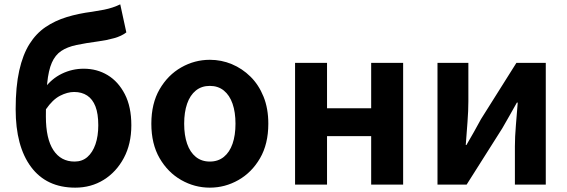

<svg xmlns="http://www.w3.org/2000/svg" viewBox="-20 -849 2609 883"><path d="M326 14Q194 14 123 -81Q52 -176 52 -347Q52 -451 68.5 -524.5Q85 -598 115.5 -646.5Q146 -695 189.5 -724.5Q233 -754 287 -770.5Q341 -787 404 -795Q437 -800 459 -804.5Q481 -809 498.5 -815Q516 -821 533 -829L561 -700Q539 -683 505 -673.5Q471 -664 434 -659Q374 -651 331.5 -642Q289 -633 261.5 -614.5Q234 -596 218.5 -561Q203 -526 197 -466Q191 -406 191 -313Q191 -211 225.5 -158.5Q260 -106 323 -106Q358 -106 382 -127Q406 -148 419 -185.5Q432 -223 432 -273Q432 -326 419 -359.5Q406 -393 381 -409.5Q356 -426 321 -426Q290 -426 256 -408.5Q222 -391 191 -346L184 -442Q217 -487 264.5 -510Q312 -533 365 -533Q426 -533 475 -503.5Q524 -474 554 -416Q584 -358 584 -273Q584 -187 549.5 -122.5Q515 -58 457 -22Q399 14 326 14Z M945 14Q875 14 813.5 -21Q752 -56 714 -121.5Q676 -187 676 -280Q676 -373 714 -438.5Q752 -504 813.5 -539Q875 -574 945 -574Q998 -574 1046 -554Q1094 -534 1132 -496.5Q1170 -459 1192 -404.5Q1214 -350 1214 -280Q1214 -187 1176 -121.5Q1138 -56 1076.5 -21Q1015 14 945 14ZM945 -106Q983 -106 1009.5 -127.5Q1036 -149 1049.5 -188Q1063 -227 1063 -280Q1063 -333 1049.5 -372Q1036 -411 1009.5 -432.5Q983 -454 945 -454Q907 -454 880.5 -432.5Q854 -411 840.5 -372Q827 -333 827 -280Q827 -227 840.5 -188Q854 -149 880.5 -127.5Q907 -106 945 -106Z M1337 0V-560H1484V-351H1687V-560H1834V0H1687V-223H1484V0Z M1992 0V-560H2134V-383Q2134 -341 2130 -288Q2126 -235 2122 -182H2125Q2140 -208 2159.5 -242Q2179 -276 2192 -301L2355 -560H2490V0H2348V-176Q2348 -219 2352.5 -272Q2357 -325 2361 -377H2357Q2343 -352 2323.5 -317.5Q2304 -283 2290 -259L2126 0Z"/></svg>

Font: Noto Sans KR
Style: Bold
Weight: 700
Designer: Ryoko NISHIZUKA  (kana, bopomofo & ideographs); Paul D. Hunt (Latin, Greek & Cyrillic); Sandoll Communications , Soo-you
Foundry: Adobe
Version: Version 2.004-H2;hotconv 1.0.118;makeotfexe 2.5.65603